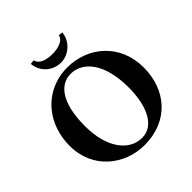

<svg xmlns="http://www.w3.org/2000/svg" viewBox="-219 -996 1169 1169"><g transform="rotate(-45 365.0 -411.5)"><path d="M694 -329C694 -528 546 -658 363 -658C263 -658 176 -615 118 -546C66 -484 37 -401 37 -309C37 -111 194 10 364 10C467 10 551 -27 608 -89C663 -149 694 -231 694 -329ZM351 -616C458 -616 543 -511 543 -308C543 -142 485 -32 384 -32C274 -32 188 -141 188 -329C188 -533 262 -616 351 -616ZM494 -830 467 -833C460 -794 408 -779 359 -779C306 -779 259 -794 251 -833L223 -830C228 -760 286 -705 359 -705C425 -705 488 -759 494 -830Z"/></g></svg>

Font: Libertinus Serif
Style: Bold
Weight: 700
Designer: Philipp H. Poll, Khaled Hosny
Foundry: Caleb Maclennan
Version: Version 7.050;RELEASE